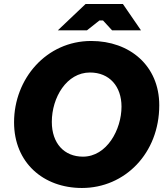

<svg xmlns="http://www.w3.org/2000/svg" viewBox="-20 -920 831 956"><path d="M388 16C601 16 773 -156 773 -396C773 -593 626 -716 434 -716C211 -716 50 -528 50 -311C50 -110 196 16 388 16ZM393 -140C300 -140 238 -206 238 -313C238 -435 312 -559 428 -559C525 -559 585 -490 585 -389C585 -275 512 -140 393 -140ZM268 -769H413L475 -818H493L538 -769H682L592 -900H406Z"/></svg>

Font: Fixel Display ExtraBold
Style: Italic
Weight: 800
Italic angle: -10°
Designer: AlfaBravo + MacPaw
Foundry: Kyrylo Tkachov, Marchela Mozhyna, Serhii Makarenko, Maria Weinstein, Zakhar Kryvoshyya
Version: Version 1.210;Glyphs 3.2 (3217)